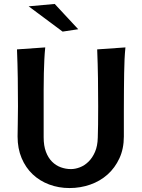

<svg xmlns="http://www.w3.org/2000/svg" viewBox="-20 -940 718 972"><path d="M201 -245Q201 -202 212.5 -171.5Q224 -141 243.5 -121.5Q263 -102 288 -93Q313 -84 339 -84Q361 -84 384.5 -93Q408 -102 428 -121.5Q448 -141 461 -171Q474 -201 475 -243Q476 -273 476.5 -309Q477 -345 477 -402Q477 -474 476 -544.5Q475 -615 472 -690L615 -700Q612 -670 610.5 -638.5Q609 -607 608.5 -569.5Q608 -532 607.5 -485.5Q607 -439 607 -379V-249Q607 -187 584.5 -138.5Q562 -90 524.5 -56.5Q487 -23 437 -5.5Q387 12 332 12Q277 12 229 -6Q181 -24 145.5 -57.5Q110 -91 89.5 -139.5Q69 -188 69 -249Q69 -278 70 -314.5Q71 -351 71 -402Q71 -474 70 -544.5Q69 -615 66 -690L209 -700Q206 -670 204.5 -638.5Q203 -607 202 -569.5Q201 -532 201 -485.5Q201 -439 201 -379ZM257 -920 376 -792 297 -780 125 -908Z"/></svg>

Font: Cantora One
Style: Regular
Weight: 400
Designer: Pablo Impallari, Rodrigo Fuenzalida
Foundry: Pablo Impallari
Version: Version 1.002; ttfautohint (v0.8) -G 200 -r 50